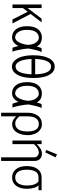

<svg xmlns="http://www.w3.org/2000/svg" viewBox="1163 -1989 1026 3392"><g transform="rotate(90 1676.0 -293.0)"><path d="M58.6 -1V-515.1H123V-268.1L309.6 -515.1H375L226.6 -320.8L394 0H324.2L187.5 -270L123 -184.1V-1Z M792.5 -108.9Q772.5 -59.1 732.9 -26.1Q693.4 6.8 638.7 6.8Q551.3 6.8 497.1 -62.3Q442.9 -131.3 442.9 -256.8Q442.9 -453.1 567.9 -505.4Q604 -520.5 634.8 -520.5Q665.5 -520.5 685.1 -516.6Q704.6 -512.7 727.1 -503.4Q777.8 -482.4 801.3 -428.7Q819.3 -505.9 836.9 -515.1H904.3Q877.9 -499 837.4 -285.6Q840.3 -223.1 857.9 -128.9Q875.5 -34.7 892.6 0H824.2Q823.7 -2 815.4 -24.4Q797.9 -71.8 792.5 -108.9ZM772.5 -272.5Q769 -380.4 711.9 -437.5Q683.6 -465.8 647.5 -465.8Q584 -465.8 545.7 -414.3Q507.3 -362.8 507.3 -256.8Q507.3 -153.3 549.8 -98.6Q588.9 -47.9 638.7 -47.9Q668.9 -47.9 694.1 -70.3Q719.2 -92.8 734.9 -128.9Q765.1 -198.7 772.5 -272.5Z M956.5 -369.1Q956.5 -543 1009.5 -644.8Q1062.5 -746.6 1157.7 -746.6Q1221.2 -746.6 1266.6 -699.2Q1357.9 -604 1357.9 -368.7Q1357.9 -138.2 1266.6 -40Q1220.7 9.3 1157.5 9.3Q1094.2 9.3 1047.9 -41Q956.5 -140.1 956.5 -369.1ZM1293 -336.9H1022Q1025.9 -230.5 1053.7 -149.4Q1068.8 -106 1095.5 -80.6Q1122.1 -55.2 1154.3 -55.2Q1186.5 -55.2 1209.7 -72.5Q1232.9 -89.8 1247.3 -117.2Q1261.7 -144.5 1272 -182.6Q1290 -249 1293 -336.9ZM1021.5 -401.4H1293Q1283.7 -682.1 1157.7 -682.1Q1088.9 -682.1 1056.2 -599.6Q1025.4 -522.5 1021.5 -401.4Z M1780.8 -108.9Q1760.7 -59.1 1721.2 -26.1Q1681.6 6.8 1627 6.8Q1539.6 6.8 1485.4 -62.3Q1431.2 -131.3 1431.2 -256.8Q1431.2 -453.1 1556.2 -505.4Q1592.3 -520.5 1623 -520.5Q1653.8 -520.5 1673.3 -516.6Q1692.9 -512.7 1715.3 -503.4Q1766.1 -482.4 1789.6 -428.7Q1807.6 -505.9 1825.2 -515.1H1892.6Q1866.2 -499 1825.7 -285.6Q1828.6 -223.1 1846.2 -128.9Q1863.8 -34.7 1880.9 0H1812.5Q1812 -2 1803.7 -24.4Q1786.1 -71.8 1780.8 -108.9ZM1760.7 -272.5Q1757.3 -380.4 1700.2 -437.5Q1671.9 -465.8 1635.7 -465.8Q1572.3 -465.8 1533.9 -414.3Q1495.6 -362.8 1495.6 -256.8Q1495.6 -153.3 1538.1 -98.6Q1577.1 -47.9 1627 -47.9Q1657.2 -47.9 1682.4 -70.3Q1707.5 -92.8 1723.1 -128.9Q1753.4 -198.7 1760.7 -272.5Z M2301.3 -52.7Q2253.4 5.4 2173.8 5.4Q2128.9 5.4 2086.9 -21.7Q2044.9 -48.8 2035.6 -68.4V200.2H1971.2V-266.6Q1971.2 -330.6 1989.3 -379.2Q2007.3 -427.7 2028.6 -455.3Q2049.8 -482.9 2086.9 -501.7Q2124 -520.5 2178 -520.5Q2231.9 -520.5 2276.9 -485.8Q2321.8 -451.2 2344.5 -394Q2367.2 -336.9 2367.2 -281.7Q2367.2 -226.6 2360.4 -188.2Q2353.5 -149.9 2338.4 -114.5Q2323.2 -79.1 2301.3 -52.7ZM2035.6 -124Q2058.1 -91.8 2090.3 -70.6Q2122.6 -49.3 2151.6 -49.3Q2180.7 -49.3 2200.4 -54.9Q2220.2 -60.5 2239.5 -75.4Q2258.8 -90.3 2272.5 -114.3Q2302.7 -167 2302.7 -267.1Q2302.7 -409.7 2232.4 -450.7Q2206.5 -465.8 2178.7 -465.8Q2150.9 -465.8 2132.8 -460.7Q2114.7 -455.6 2096.2 -441.9Q2077.6 -428.2 2064.5 -406.7Q2035.6 -358.4 2035.6 -266.6Z M2629.4 -596.7 2705.6 -785.6 2761.2 -763.2 2671.4 -580.1ZM2462.4 0V-515.1H2526.9V-430.7Q2569.8 -473.1 2608.4 -496.8Q2647 -520.5 2699.2 -520.5Q2751.5 -520.5 2787.6 -486.3Q2823.7 -452.1 2823.7 -383.8V200.2H2759.3V-383.8Q2759.3 -420.4 2733.2 -443.1Q2707 -465.8 2676.8 -465.8Q2604.5 -465.8 2526.9 -381.3V0Z M3247.6 -460.4Q3278.8 -446.8 3297.1 -386.5Q3315.4 -326.2 3315.4 -254.4Q3315.4 -137.2 3262.7 -65.7Q3210 5.9 3115.2 5.9Q3051.8 5.9 3005.9 -28.3Q2914.1 -95.7 2914.1 -254.9Q2914.1 -375.5 2966.8 -445.3Q3019.5 -515.1 3115.2 -515.1H3339.8V-460.4ZM3115.2 -460.4Q3040.5 -460.4 3008.8 -403.8Q2978.5 -350.1 2978.5 -254.9Q2978.5 -102.1 3059.1 -61.5Q3083.5 -48.8 3119.1 -48.8Q3154.8 -48.8 3183.6 -66.9Q3212.4 -85 3228 -116.2Q3257.3 -175.3 3257.3 -254.4Q3257.3 -407.7 3185.1 -460.4Z"/></g></svg>

Font: News Cycle
Style: Regular
Weight: 500
Version: Version 0.5.2